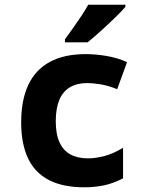

<svg xmlns="http://www.w3.org/2000/svg" viewBox="-20 -786 640 816"><path d="M339 10Q247 10 187.5 -21Q128 -52 99 -113.5Q70 -175 70 -266Q70 -361 100.5 -425.5Q131 -490 192 -523Q253 -556 344 -556Q385 -556 431 -548.5Q477 -541 520 -522L478 -407Q438 -423 405 -428Q372 -433 352 -433Q307 -433 277 -415Q247 -397 232 -361Q217 -325 217 -271Q217 -216 233 -181Q249 -146 279.5 -129.5Q310 -113 354 -113Q385 -113 422.5 -122.5Q460 -132 503 -158V-28Q460 -6 421 2Q382 10 339 10ZM256 -619Q273 -642 291 -667.5Q309 -693 326 -718.5Q343 -744 355 -766H513V-757Q497 -738 468 -710Q439 -682 408 -654Q377 -626 352 -606H256Z"/></svg>

Font: Noto Sans Mono
Style: Bold
Weight: 700
Designer: Monotype Design Team
Foundry: Monotype Imaging Inc.
Version: Version 2.014